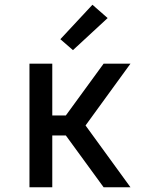

<svg xmlns="http://www.w3.org/2000/svg" viewBox="-20 -788 640 808"><path d="M104 0V-520H200V-302H257L416 -520H529L340 -260L529 0H416L257 -218H200V0ZM287 -577 234 -623 369 -768 433 -712Z"/></svg>

Font: Iosevka Aile Medium
Style: Regular
Weight: 500
Designer: Belleve Invis
Foundry: Belleve Invis
Version: Version 27.3.5; ttfautohint (v1.8.4)